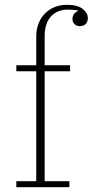

<svg xmlns="http://www.w3.org/2000/svg" viewBox="-20 -780 386 800"><path d="M48 -25H131V-483H48V-508H131V-625Q131 -658 141 -683Q151 -708 168.5 -725Q186 -742 209 -751Q232 -760 259 -760Q303 -760 324.5 -743Q346 -726 346 -705Q346 -689 337 -680Q328 -671 313 -671Q299 -671 290.5 -679.5Q282 -688 282 -701Q282 -724 305 -734V-736Q289 -740 263 -740Q218 -740 192 -711Q166 -682 166 -629V-508H272V-483H166V-25H269V0H48Z"/></svg>

Font: IBM Plex Serif ExtraLight
Style: Regular
Weight: 200
Designer: Mike Abbink, Paul van der Laan, Pieter van Rosmalen
Foundry: Bold Monday
Version: Version 2.5